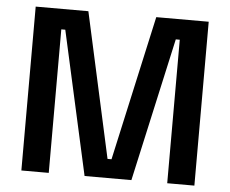

<svg xmlns="http://www.w3.org/2000/svg" viewBox="-51 -759 979 817"><g transform="rotate(5 439.0 -350.0)"><path d="M69 0V-700H294L430 -81H447L584 -700H808V0H692V-613H675L539 0H339L203 -613H186V0Z"/></g></svg>

Font: Space Grotesk SemiBold
Style: Regular
Weight: 600
Designer: Florian Karsten
Foundry: Florian Karsten
Version: Version 2.000